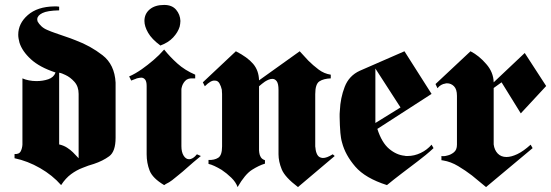

<svg xmlns="http://www.w3.org/2000/svg" viewBox="-20 -743 2236 779"><path d="M205 -449Q141 -470 105.5 -502.5Q70 -535 59 -570Q57 -578 55.5 -586Q54 -594 54 -602Q54 -648 93 -682Q132 -716 200 -717H210Q212 -717 214.5 -716.5Q217 -716 220 -716V-701Q172 -700 152 -690Q132 -680 131 -666Q131 -663 131.5 -660.5Q132 -658 133 -655Q138 -646 148 -636.5Q158 -627 173 -621Q180 -618 187.5 -615Q195 -612 204 -609Q223 -602 244.5 -595Q266 -588 288 -579Q347 -557 396 -519Q445 -481 449 -408V-184Q449 -128 423 -109Q397 -90 361 -78Q350 -75 338.5 -71Q327 -67 315 -62Q291 -53 268.5 -36.5Q246 -20 228 8Q193 -32 142.5 -61Q92 -90 39 -101V-118Q58 -117 64 -129Q70 -141 71 -156V-425Q82 -420 97 -417Q112 -414 128 -414Q154 -414 176 -421.5Q198 -429 205 -448ZM252 -144Q266 -135 276 -125Q283 -118 288.5 -112Q294 -106 299 -101V-362Q299 -392 282 -411Q265 -430 245 -439Q239 -442 232.5 -444.5Q226 -447 220 -448V-157Q238 -153 252 -144Z M512 -417 504 -433Q516 -438 529 -445.5Q542 -453 555 -462Q579 -479 602.5 -499Q626 -519 646 -542Q669 -513 699.5 -485.5Q730 -458 772 -440V-425H761Q741 -426 730.5 -414Q720 -402 717 -387Q716 -385 716 -382V-150Q716 -126 725 -111.5Q734 -97 747 -97Q755 -97 763 -102Q771 -107 779 -117L795 -110Q763 -84 742 -65Q721 -46 702 -31Q690 -21 678.5 -12Q667 -3 652 4Q651 5 649.5 6Q648 7 646 8Q599 -20 587 -51Q575 -82 575 -117V-394Q575 -413 568.5 -420.5Q562 -428 553 -428Q549 -428 544.5 -427Q540 -426 535 -425Q533 -424 530.5 -423Q528 -422 525 -421Q522 -420 518.5 -418.5Q515 -417 512 -416ZM630 -559Q596 -584 581 -610Q566 -636 566 -658Q566 -687 587.5 -705Q609 -723 646 -723Q678 -723 694.5 -703.5Q711 -684 712 -658Q712 -652 711 -646Q710 -640 709 -635Q702 -612 682.5 -591Q663 -570 630 -558Z M1031 -417 1196 -535Q1204 -526 1213 -516.5Q1222 -507 1231 -497Q1250 -478 1272.5 -461Q1295 -444 1322 -440V-425Q1293 -424 1276 -413Q1259 -402 1259 -361V-149Q1259 -146 1260 -142Q1261 -127 1267.5 -115Q1274 -103 1290 -102Q1298 -102 1307.5 -105.5Q1317 -109 1330 -117L1338 -110L1189 16Q1136 -24 1123 -56Q1110 -88 1110 -117V-378Q1110 -403 1103 -413Q1096 -423 1085 -423Q1078 -423 1070.5 -420Q1063 -417 1055 -412Q1049 -408 1043 -403L1031 -393V-132Q1031 -128 1032 -123Q1033 -114 1038 -105.5Q1043 -97 1055 -93V-79Q1031 -72 1002.5 -54Q974 -36 944 16Q937 -4 918.5 -22Q900 -40 879 -54Q864 -63 850 -69.5Q836 -76 826 -78V-94Q850 -93 865.5 -103Q881 -113 881 -149V-362Q881 -365 880.5 -369.5Q880 -374 880 -379Q877 -393 870.5 -404.5Q864 -416 852 -416Q844 -417 834 -411.5Q824 -406 811 -393L803 -409L937 -535Q984 -511 1007 -484Q1030 -457 1031 -417Z M1621 -535 1731 -362 1511 -220Q1529 -164 1559 -139Q1589 -114 1622 -111Q1625 -110 1627 -110H1633Q1661 -110 1687 -122.5Q1713 -135 1731 -156L1739 -142Q1723 -127 1707 -114Q1691 -101 1674 -88Q1641 -63 1609.5 -39Q1578 -15 1550 8Q1462 -20 1421.5 -67Q1381 -114 1368 -164Q1365 -174 1363.5 -184Q1362 -194 1361 -204Q1360 -219 1359 -235Q1358 -251 1358 -268V-281Q1358 -288 1359 -295Q1361 -345 1378.5 -390.5Q1396 -436 1440 -456ZM1503 -465V-244L1605 -307Z M1983 -409 2109 -528 2196 -394 2093 -283 2015 -409 1983 -386V-157Q1986 -134 1999.5 -120Q2013 -106 2035 -106Q2054 -106 2078.5 -117.5Q2103 -129 2133 -156L2141 -142L1952 16Q1941 7 1926.5 -5Q1912 -17 1895 -31Q1869 -51 1839 -69Q1809 -87 1778 -92Q1776 -92 1774.5 -92.5Q1773 -93 1771 -93V-110Q1776 -109 1782 -109.5Q1788 -110 1795 -112Q1809 -115 1821.5 -125Q1834 -135 1834 -156V-354Q1834 -381 1822 -393Q1810 -405 1794 -405H1790Q1789 -405 1787 -404Q1778 -403 1769.5 -398Q1761 -393 1755 -385L1747 -402L1889 -535Q1924 -517 1953 -483Q1982 -450 1983 -409Z"/></svg>

Font: Fette UNZ Fraktur
Style: Regular
Weight: 900
Foundry: UNZ1 Extensions by Catfonts.de
Version: Version 0.000 2012 initial release